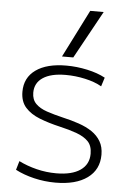

<svg xmlns="http://www.w3.org/2000/svg" viewBox="-56 -831 590 882"><g transform="rotate(5 239.5 -390.0)"><path d="M233 10Q183 10 134.5 -1.5Q86 -13 48 -33L60 -74Q98 -55 142.5 -44Q187 -33 233 -33Q305 -33 344 -60Q383 -87 383 -136Q383 -173 363.5 -193Q344 -213 309.5 -225.5Q275 -238 231 -248Q179 -260 137 -276.5Q95 -293 70.5 -320.5Q46 -348 46 -393Q46 -458 96.5 -494Q147 -530 237 -530Q285 -530 333.5 -519.5Q382 -509 417 -490L404 -449Q373 -467 328 -477Q283 -487 238 -487Q170 -487 133 -462.5Q96 -438 96 -393Q96 -361 115 -342Q134 -323 166.5 -312Q199 -301 241 -291Q281 -282 316 -270Q351 -258 377 -240.5Q403 -223 418 -197.5Q433 -172 433 -136Q433 -67 380 -28.5Q327 10 233 10ZM265 -570H213L324 -790H386Z"/></g></svg>

Font: M PLUS 2 Light
Style: Regular
Weight: 300
Designer: Coji Morishita
Foundry: UNDERFOREST DESIGN
Version: Version 1.001